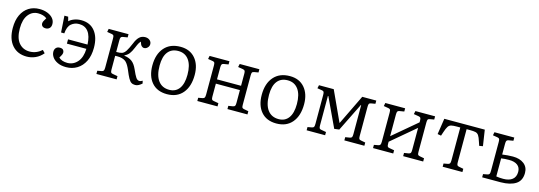

<svg xmlns="http://www.w3.org/2000/svg" viewBox="6 -1291 5822 2075"><g transform="rotate(15 2916.5 -253.5)"><path d="M272 14Q168 14 108 -55.5Q48 -125 48 -248Q48 -333 76.5 -393.5Q105 -454 156.5 -486.5Q208 -519 277 -519Q326 -519 365.5 -503.5Q405 -488 428 -460.5Q451 -433 451 -397Q451 -366 434 -350Q417 -334 392 -334Q367 -334 354.5 -346Q342 -358 342 -376Q342 -388 348.5 -402Q355 -416 371 -441Q334 -470 273 -470Q208 -470 165.5 -416.5Q123 -363 123 -262Q123 -154 168.5 -100.5Q214 -47 288 -47Q327 -47 361 -61Q395 -75 424 -101L452 -71Q416 -28 369 -7Q322 14 272 14Z M713 14Q657 14 617.5 -4.5Q578 -23 558 -52Q538 -81 538 -113Q538 -139 553 -155.5Q568 -172 596 -172Q622 -172 633 -160Q644 -148 644 -131Q644 -119 638.5 -106Q633 -93 617 -68Q633 -51 658.5 -42.5Q684 -34 714 -34Q781 -34 826.5 -86Q872 -138 875 -234H657V-282H875Q871 -377 834 -425Q797 -473 731 -473Q681 -473 644 -442Q607 -411 601 -334H565L553 -519H595L608 -471Q629 -492 665 -505.5Q701 -519 743 -519Q842 -519 896.5 -451Q951 -383 951 -266Q951 -177 920 -114.5Q889 -52 835 -19Q781 14 713 14Z M1484 7Q1458 7 1441 -4Q1424 -15 1407.5 -44.5Q1391 -74 1369 -128Q1345 -185 1320 -210Q1295 -235 1248 -241Q1235 -243 1221 -242.5Q1207 -242 1195 -242V-89Q1195 -66 1200 -57Q1205 -48 1220 -46L1276 -36V0H1050V-36L1098 -45Q1113 -48 1118.5 -57.5Q1124 -67 1124 -93V-415Q1124 -440 1119.5 -448.5Q1115 -457 1099 -460L1045 -469L1052 -505H1274V-469L1220 -460Q1205 -457 1200 -447.5Q1195 -438 1195 -414V-285Q1238 -285 1259 -292Q1282 -300 1301 -329Q1320 -358 1347 -422Q1366 -471 1392.5 -496Q1419 -521 1458 -521Q1488 -521 1508.5 -504Q1529 -487 1529 -460Q1529 -438 1512 -421Q1495 -404 1474 -404Q1458 -404 1445.5 -416.5Q1433 -429 1424 -462Q1413 -451 1404.5 -437Q1396 -423 1379 -382Q1360 -336 1341 -311.5Q1322 -287 1290 -272V-269Q1343 -262 1376.5 -237.5Q1410 -213 1435 -157Q1462 -95 1478.5 -71Q1495 -47 1517 -47Q1526 -47 1533.5 -50Q1541 -53 1552 -59L1559 -29Q1541 -13 1522.5 -3Q1504 7 1484 7Z M1841 14Q1731 14 1670.5 -56Q1610 -126 1610 -246Q1610 -372 1674 -445.5Q1738 -519 1854 -519Q1959 -519 2019 -449.5Q2079 -380 2079 -264Q2079 -135 2016.5 -60.5Q1954 14 1841 14ZM1853 -38Q1925 -38 1964 -91.5Q2003 -145 2003 -246Q2003 -354 1960.5 -411.5Q1918 -469 1842 -469Q1767 -469 1726.5 -417.5Q1686 -366 1686 -265Q1686 -155 1729.5 -96.5Q1773 -38 1853 -38Z M2179 0V-36L2227 -45Q2242 -48 2247.5 -57.5Q2253 -67 2253 -93V-415Q2253 -440 2248.5 -448.5Q2244 -457 2228 -460L2174 -469L2181 -505H2403V-469L2349 -460Q2334 -457 2329 -447.5Q2324 -438 2324 -414V-281H2593V-417Q2593 -440 2587.5 -448.5Q2582 -457 2565 -460L2510 -469L2518 -505H2738V-469L2692 -461Q2674 -458 2669 -449Q2664 -440 2664 -416V-87Q2664 -64 2669 -56Q2674 -48 2692 -45L2740 -36V0H2516V-36L2565 -44Q2582 -47 2587.5 -56Q2593 -65 2593 -90V-233H2324V-89Q2324 -66 2329 -57Q2334 -48 2349 -46L2405 -36V0Z M3065 14Q2955 14 2894.5 -56Q2834 -126 2834 -246Q2834 -372 2898 -445.5Q2962 -519 3078 -519Q3183 -519 3243 -449.5Q3303 -380 3303 -264Q3303 -135 3240.5 -60.5Q3178 14 3065 14ZM3077 -38Q3149 -38 3188 -91.5Q3227 -145 3227 -246Q3227 -354 3184.5 -411.5Q3142 -469 3066 -469Q2991 -469 2950.5 -417.5Q2910 -366 2910 -265Q2910 -155 2953.5 -96.5Q2997 -38 3077 -38Z M3402 0V-36L3450 -45Q3466 -48 3471 -57.5Q3476 -67 3476 -93V-415Q3476 -439 3471.5 -448Q3467 -457 3452 -460L3397 -469L3405 -505H3570L3725 -168L3732 -181L3889 -505H4046V-469L4000 -461Q3982 -458 3977 -449Q3972 -440 3972 -416V-87Q3972 -65 3977 -56.5Q3982 -48 4000 -45L4048 -36V0H3824V-36L3873 -44Q3890 -47 3895.5 -56Q3901 -65 3901 -90V-415H3897L3741 -99L3686 -92L3533 -418H3528V-89Q3528 -66 3533 -57Q3538 -48 3553 -46L3609 -36V0Z M4145 0V-36L4193 -45Q4208 -48 4213.5 -57.5Q4219 -67 4219 -93V-415Q4219 -440 4214.5 -448.5Q4210 -457 4194 -460L4140 -469L4147 -505H4369V-469L4315 -460Q4300 -457 4295 -447.5Q4290 -438 4290 -414V-172L4559 -399V-417Q4559 -440 4553.5 -448.5Q4548 -457 4531 -460L4476 -469L4484 -505H4704V-469L4658 -461Q4640 -458 4635 -449Q4630 -440 4630 -416V-87Q4630 -64 4635 -56Q4640 -48 4658 -45L4706 -36V0H4482V-36L4531 -44Q4548 -47 4553.5 -56Q4559 -65 4559 -90V-337L4290 -110V-89Q4290 -66 4295 -57Q4300 -48 4315 -46L4371 -36V0Z M4924 0V-36L4972 -45Q4987 -48 4992.5 -57.5Q4998 -67 4998 -93V-459H4960Q4920 -459 4898 -454Q4876 -449 4862.5 -428.5Q4849 -408 4834 -362L4820 -320L4780 -327L4807 -505H5260L5287 -327L5247 -320L5232 -364Q5218 -409 5204.5 -429Q5191 -449 5169 -454Q5147 -459 5106 -459H5069V-89Q5069 -66 5074 -57.5Q5079 -49 5094 -46L5145 -36V0Z M5366 0V-36L5414 -45Q5429 -48 5434.5 -57.5Q5440 -67 5440 -93V-415Q5440 -439 5435.5 -448Q5431 -457 5415 -460L5361 -469L5368 -505H5590V-469L5536 -460Q5521 -457 5516 -447.5Q5511 -438 5511 -414V-294Q5544 -298 5570.5 -300.5Q5597 -303 5630 -303Q5707 -303 5754 -266.5Q5801 -230 5801 -165Q5801 -79 5741 -40Q5681 -1 5573 0ZM5589 -43Q5655 -43 5691 -72Q5727 -101 5727 -157Q5727 -206 5693.5 -231.5Q5660 -257 5600 -257Q5548 -257 5511 -251V-49Q5528 -46 5547.5 -44.5Q5567 -43 5589 -43Z"/></g></svg>

Font: Literata 12pt Light
Style: Regular
Weight: 300
Designer: Latin by Veronika Burian and Jose Scaglione. Greek by Irene Vlachou. Cyrillic by Vera Evstafieva.
Foundry: TypeTogether
Version: Version 3.002